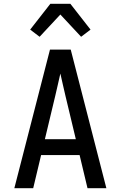

<svg xmlns="http://www.w3.org/2000/svg" viewBox="-20 -998 640 1018"><path d="M56 0 245 -735H355L544 0H444L402 -176H198L156 0ZM382 -260 327 -490Q320 -519 313.5 -548.5Q307 -578 300 -608Q293 -578 286.5 -548.5Q280 -519 273 -490L218 -260ZM190 -803 140 -841 247 -978H353L460 -841L410 -803L300 -921Z"/></svg>

Font: Iosevka Fixed Medium Extended
Style: Regular
Weight: 500
Width: 7
Monospace: yes
Designer: Belleve Invis
Foundry: Belleve Invis
Version: Version 24.1.1; ttfautohint (v1.8.4)